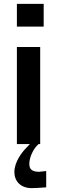

<svg xmlns="http://www.w3.org/2000/svg" viewBox="-20 -742 311 989"><path d="M218 139 180 143C147 142 131 132 131 102C131 67 153 22 179 0H187V-500H67V0H134L115 20C93 42 54 93 54 144C54 191 86 227 143 227C154 227 184 226 218 223ZM205 -605V-722H67V-605Z"/></svg>

Font: Perun SemiBold
Style: Regular
Weight: 600
Foundry: Copyright (c) Stefan Peev, Context Ltd, 2016
Version: Version 1.089